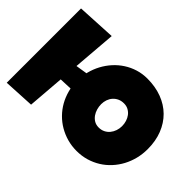

<svg xmlns="http://www.w3.org/2000/svg" viewBox="-127 -955 1210 1210"><g transform="rotate(45 477.5 -350.0)"><path d="M728.5 -332Q728.5 -353 722.4 -372.8Q716.3 -392.6 704.6 -408Q692.9 -423.3 675.5 -432.9Q658.2 -442.4 635.7 -442.4Q612.8 -442.4 594.7 -434.1Q576.7 -425.8 563.7 -411.4Q550.8 -397 543.9 -377.7Q537.1 -358.4 537.1 -336.9Q537.1 -316.4 543 -295.9Q548.8 -275.4 560.5 -258.8Q572.3 -242.2 589.6 -231.9Q606.9 -221.7 629.9 -221.7Q652.8 -221.7 671.1 -230.7Q689.5 -239.7 702.1 -255.1Q714.8 -270.5 721.7 -290.5Q728.5 -310.5 728.5 -332ZM334 -409.2Q334.5 -412.1 335.4 -415.5Q345.7 -456.1 365 -492.2Q384.3 -528.3 411.6 -558.6Q439 -588.9 472.9 -610.8Q506.8 -632.8 546.4 -645Q585.9 -657.2 629.9 -657.2Q700.7 -657.2 759 -635.3Q817.4 -613.3 858.6 -572.5Q899.9 -531.7 922.6 -473.9Q945.3 -416 945.3 -344.7Q945.3 -300.3 935.1 -259Q924.8 -217.8 905.5 -181.6Q886.2 -145.5 858.6 -115.5Q831.1 -85.4 796.6 -64Q762.2 -42.5 721.7 -30.5Q681.2 -18.6 635.7 -18.6Q591.8 -18.6 552 -29.8Q512.2 -41 477.5 -61.3Q442.9 -81.5 414.8 -110.1Q386.7 -138.7 366.9 -173.6Q347.2 -208.5 336.4 -248.5Q333 -259.3 331.1 -270.5L246.6 -267.1L227.1 -22.5L21 -11.7V-673.8L280.8 -687.5L257.3 -397Z"/></g></svg>

Font: Luckiest Guy RUS-BEL-UKR
Style: Regular
Weight: 400
Designer: Astigmatic (AOETI)
Foundry: Astigmatic (AOETI)
Version: Version 1.00 March 11, 2019, initial release